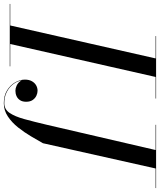

<svg xmlns="http://www.w3.org/2000/svg" viewBox="22 -852 820 984"><g transform="rotate(90 432.0 -360.0)"><path d="M70 0 240 -750H335L165 0ZM-40 0V-2.5H280V0ZM125 -747.5V-750H445V-747.5ZM469 30.5Q430.5 30.5 403.5 14Q376.5 -2.5 362.2 -27.5Q348 -52.5 348 -77.5Q348 -98.5 356 -113Q364 -127.5 377 -135Q390 -142.5 405 -142.5Q417.5 -142.5 430.5 -136.5Q443.5 -130.5 452.5 -117.5Q461.5 -104.5 461.5 -84Q461.5 -65 453.5 -52.8Q445.5 -40.5 432.8 -34.8Q420 -29 405 -29Q392.5 -29 379.5 -35Q366.5 -41 357.8 -51.8Q349 -62.5 349 -77.5H350.5Q350.5 -59 358.2 -40.5Q366 -22 381.2 -6.5Q396.5 9 418.5 18.5Q440.5 28 469 28Q500 28 518.5 1Q537 -26 550.5 -75Q564 -124 579.5 -190L709.5 -750H804L674 -170Q659 -143.5 639 -109.5Q619 -75.5 593.8 -43.5Q568.5 -11.5 537.2 9.5Q506 30.5 469 30.5ZM579.5 -747.5V-750H904V-747.5Z"/></g></svg>

Font: Bodoni Moda 72pt
Style: Italic
Weight: 400
Italic angle: -13°
Designer: Owen Earl
Foundry: indestructible type
Version: Version 2.005